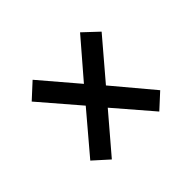

<svg xmlns="http://www.w3.org/2000/svg" viewBox="-91 -637 598 598"><g transform="rotate(-45 207.5 -338.0)"><path d="M104 -513 208 -391 313 -513 362 -467 253 -339 362 -209 313 -164 208 -286 103 -163 53 -208 164 -339 54 -467Z"/></g></svg>

Font: PT Sans Narrow
Style: Regular
Weight: 400
Width: 3
Designer: A.Korolkova, O.Umpeleva, V.Yefimov
Foundry: ParaType Ltd
Version: Version 2.003W OFL